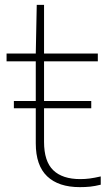

<svg xmlns="http://www.w3.org/2000/svg" viewBox="-20 -760 438 789"><path d="M394 -35V-1Q369.5 5 350.5 7Q331.5 9 308 9Q220.5 9 173.8 -35.5Q127 -80 127 -171V-315H37V-345H127V-508H7V-540H127L131 -740H161V-540H382V-508H161V-345H355V-315H161V-177Q161 -97 198.8 -60.5Q236.5 -24 310 -24Q329.5 -24 348.8 -26.5Q368 -29 394 -35Z"/></svg>

Font: Encode Sans Expanded Thin
Style: Regular
Weight: 250
Width: 7
Designer: Multiple Designers
Foundry: Impallari Type
Version: Version 2.000